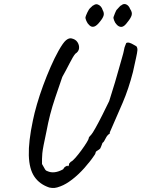

<svg xmlns="http://www.w3.org/2000/svg" viewBox="-20 -869 697 946"><path d="M223 55Q175 39 149.5 1.5Q124 -36 122 -103.5Q120 -171 142 -275Q149 -310 162 -355Q175 -400 192.5 -447.5Q210 -495 229.5 -539.5Q249 -584 268 -618Q291 -659 305 -670.5Q319 -682 331 -680Q352 -676 361.5 -661.5Q371 -647 369.5 -631Q368 -615 351 -604Q340 -591 322.5 -556.5Q305 -522 287 -490Q267 -432 252 -387.5Q237 -343 227 -304Q217 -265 209 -222Q200 -180 195 -154.5Q190 -129 188.5 -113.5Q187 -98 187 -86.5Q187 -75 187 -61Q195 -48 200 -38Q205 -28 213 -26Q230 -18 250 -20.5Q270 -23 291 -35Q296 -45 304 -49Q312 -53 312 -53Q314 -48 316.5 -50.5Q319 -53 320 -57Q319 -61 322 -64.5Q325 -68 329 -72Q337 -75 351.5 -91.5Q366 -108 381 -128.5Q396 -149 406.5 -166Q417 -183 417 -187Q417 -192 421 -196Q425 -200 430 -206Q435 -211 450.5 -238.5Q466 -266 484.5 -303Q503 -340 518 -371Q521 -382 529 -406.5Q537 -431 546.5 -463Q556 -495 565 -527.5Q574 -560 581.5 -585.5Q589 -611 591 -623Q593 -636 597 -644.5Q601 -653 602 -657Q609 -661 618.5 -658Q628 -655 637 -649.5Q646 -644 652 -641Q658 -633 657 -621Q656 -609 650.5 -584.5Q645 -560 635 -514Q614 -432 584.5 -363Q555 -294 521 -217Q521 -217 521 -216.5Q521 -216 521 -211Q509 -204 502 -190Q497 -181 493.5 -174.5Q490 -168 485 -165Q482 -156 479 -149Q476 -142 476 -142Q475 -137 469 -133Q463 -129 457 -125Q452 -123 451 -117Q450 -111 447 -107Q425 -74 396 -41.5Q367 -9 336 15Q305 39 278 49Q260 56 248.5 57Q237 58 223 55ZM554 -749Q547 -756 542.5 -768Q538 -780 539 -784Q541 -789 546.5 -804Q552 -819 558 -824Q562 -828 568 -835Q574 -842 578 -843Q590 -853 602.5 -847Q615 -841 621 -825Q633 -808 628.5 -793.5Q624 -779 609 -761Q592 -737 578.5 -736.5Q565 -736 554 -749ZM420 -745Q411 -753 405.5 -766Q400 -779 401 -784Q403 -792 410.5 -808Q418 -824 425 -830Q428 -832 432.5 -837Q437 -842 441 -843Q451 -850 460 -847.5Q469 -845 476 -837.5Q483 -830 486 -819Q494 -805 490.5 -792.5Q487 -780 473 -763Q457 -742 444 -738Q431 -734 420 -745Z"/></svg>

Font: Caveat Medium
Style: Regular
Weight: 500
Designer: Pablo Impallari
Foundry: Pablo Impallari
Version: Version 2.000